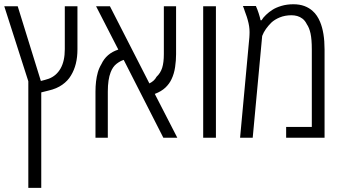

<svg xmlns="http://www.w3.org/2000/svg" viewBox="-20 -660 1650 920"><path d="M115.7 240.2V-270.5L0.5 -629.9H64.9L175.8 -272Q186 -274.4 195.1 -277.1Q204.1 -279.8 213.4 -282.7Q250 -296.4 270.3 -332Q290.5 -367.7 290.5 -424.3V-629.9H351.1V-423.8Q351.1 -386.2 343.3 -354.7Q335.4 -323.2 319.8 -297.9Q305.2 -272.9 278.3 -253.9Q251.5 -234.9 212.9 -226.1L177.7 -217.3V240.2Z M437.5 0V-221.2Q437.5 -246.6 440.2 -269.5Q442.9 -292.5 448.7 -313.2Q454.6 -334 465.8 -352.5Q477.5 -377.9 497.8 -395.5Q518.1 -413.1 546.9 -422.4L440.4 -629.9H506.8L695.8 -260.3Q707.5 -266.1 716.1 -273.9Q724.6 -281.7 730 -292Q749 -309.6 757.1 -335Q765.1 -360.4 765.1 -400.9V-629.9H823.7V-400.4Q823.7 -370.6 819.1 -338.9Q814.5 -307.1 802.2 -281.2Q792 -258.8 772.5 -240.2Q752.9 -221.7 721.7 -210L829.6 0H762.7L572.8 -373Q555.7 -367.7 538.1 -354Q520.5 -340.3 510.3 -314Q496.6 -279.3 496.6 -221.2V0Z M953.6 0V-629.9H1014.6V0Z M1130.4 0 1174.8 -480.5Q1175.3 -486.8 1175.5 -493.7Q1175.8 -500.5 1175.8 -506.3Q1175.8 -520.5 1173.6 -534.9Q1171.4 -549.3 1166.5 -566.4Q1165.5 -570.8 1162.8 -578.9Q1160.2 -586.9 1157 -595.2Q1153.8 -603.5 1152.8 -606.9Q1150.9 -613.3 1148.7 -619.4Q1146.5 -625.5 1144 -631.3H1206.1Q1213.9 -613.8 1219.7 -595.7Q1225.6 -577.6 1228.5 -563H1233.4Q1240.2 -575.2 1254.9 -589.1Q1269.5 -603 1285.2 -612.8Q1301.3 -623.5 1327.9 -631.6Q1354.5 -639.6 1385.7 -639.6Q1415.5 -639.6 1438.5 -631.1Q1461.4 -622.6 1478 -607.4Q1489.3 -597.7 1498.3 -584.2Q1507.3 -570.8 1513.7 -555.2Q1524.4 -529.8 1529.8 -496.6Q1535.2 -463.4 1535.2 -423.3V0H1351.1V-51.8H1474.1V-423.3Q1474.1 -471.7 1468 -499.5Q1461.9 -527.3 1450.2 -543.9Q1441.9 -561 1429.7 -570.3Q1417.5 -579.6 1404.1 -583.3Q1390.6 -586.9 1377 -586.9Q1345.7 -586.9 1320.8 -576.7Q1295.9 -566.4 1280.3 -551.8Q1265.6 -537.1 1254.4 -521.5Q1243.2 -505.9 1236.3 -487.8L1190.9 0Z"/></svg>

Font: Open Sans SemiCondensed Light
Style: Regular
Weight: 300
Width: 4
Designer: Monotype Design Team
Foundry: Monotype Imaging Inc.
Version: Version 3.000